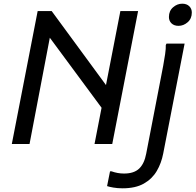

<svg xmlns="http://www.w3.org/2000/svg" viewBox="-20 -780 1060 1040"><path d="M492 0 632 -720H728L588 0ZM44 0 184 -720H260L580 -284L560 -156L220 -616L256 -608L140 0ZM947 -640Q923 -640 909 -653.5Q895 -667 895 -688Q895 -721 917.5 -740.5Q940 -760 967 -760Q991 -760 1005 -746.5Q1019 -733 1019 -712Q1019 -679 996.5 -659.5Q974 -640 947 -640ZM560 228 576 148H584Q601 154 617.5 157Q634 160 652 160Q706 160 734 133Q762 106 772 52L854 -372Q858 -392 864 -424Q870 -456 874.5 -487Q879 -518 878 -536L882 -544H980L864 52Q854 104 829 146.5Q804 189 759 214.5Q714 240 644 240Q617 240 594 236Q571 232 560 228Z"/></svg>

Font: Kufam
Style: Italic
Weight: 400
Italic angle: -11°
Designer: Artur Schmal
Foundry: Original Type
Version: Version 1.301; ttfautohint (v1.8.3)